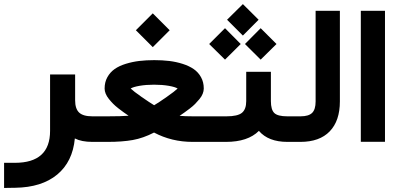

<svg xmlns="http://www.w3.org/2000/svg" viewBox="-33 -705 1983 954"><path d="M433.6 0H425.8Q372.1 0 338.9 -17.1Q328.1 98.6 251.2 162.4Q174.3 226.1 42.5 228L7.3 228.5L-12.7 229V209V123.5V104H6.8H41Q215.8 104 215.8 -54.7V-315.4V-335H235.4H320.8H340.3V-315.4V-206.5Q340.3 -164.6 360.1 -145.8Q379.9 -127 425.8 -127H433.6Q439 -127 442.4 -106.4Q445.8 -85.9 445.8 -66.9V-61.5Q445.8 -41.5 442.6 -20.8Q439.5 0 433.6 0Z M642.1 -554.7 726.1 -638.7 810.1 -554.7 726.1 -470.7ZM977.1 0H923.8Q819.8 0 732.4 -46.4Q678.7 -18.6 626.7 -9.3Q574.7 0 502.4 0H428.7Q422.9 0 419.7 -20.8Q416.5 -41.5 416.5 -61.5V-66.9Q416.5 -85.9 419.9 -106.4Q423.3 -127 428.7 -127H502Q568.4 -127 606 -129.9Q590.3 -140.6 581.1 -147.2Q571.8 -153.8 555.4 -166.5Q539.1 -179.2 529.1 -189.5Q519 -199.7 508.3 -212.9Q497.6 -226.1 492.2 -239.3Q486.8 -252.4 486.8 -265.1Q486.8 -296.9 500.5 -321.5Q514.2 -346.2 536.9 -362.1Q559.6 -377.9 592 -387.9Q624.5 -397.9 658.9 -402.1Q693.4 -406.2 733.4 -406.2Q773.4 -406.2 807.9 -402.1Q842.3 -397.9 874.5 -387.7Q906.7 -377.4 929.4 -361.8Q952.1 -346.2 965.8 -321.5Q979.5 -296.9 979.5 -265.1Q979.5 -252.4 974.1 -239Q968.8 -225.6 957.8 -212.4Q946.8 -199.2 936.5 -188.7Q926.3 -178.2 909.7 -165.5Q893.1 -152.8 884 -146.5Q875 -140.1 859.4 -129.4Q887.2 -127 926.8 -127H977.1Q982.4 -127 985.8 -106.4Q989.3 -85.9 989.3 -66.9V-61.5Q989.3 -41.5 986.1 -20.8Q982.9 0 977.1 0ZM732.9 -182.1Q755.4 -195.3 795.4 -223.4Q835.4 -251.5 849.6 -265.1Q837.9 -272.9 805.4 -278.6Q772.9 -284.2 732.4 -284.2Q692.4 -284.2 660.2 -278.6Q627.9 -272.9 616.2 -265.1Q630.9 -251 670.9 -223.1Q710.9 -195.3 732.9 -182.1Z M1095.2 -606.9 1173.8 -684.6 1252 -606.9 1173.8 -528.3ZM1184.1 -486.3 1262.2 -564.9 1340.8 -486.3 1262.2 -408.7ZM1006.3 -486.3 1085 -564.9 1163.1 -486.3 1085 -408.7ZM1405.3 0H1395Q1300.3 0 1253.4 -54.7Q1198.7 0 1089.8 0H972.2Q966.3 0 963.1 -20.8Q960 -41.5 960 -61.5V-66.9Q960 -85.9 963.4 -106.4Q966.8 -127 972.2 -127H1092.3Q1147.9 -127 1169.2 -144.5Q1190.4 -162.1 1190.4 -202.6V-328.6V-348.1H1210H1293.5H1313V-328.6V-202.6Q1313 -160.2 1329.8 -143.6Q1346.7 -127 1394.5 -127H1405.3Q1410.6 -127 1414.1 -106.4Q1417.5 -85.9 1417.5 -66.9V-61.5Q1417.5 -41.5 1414.3 -20.8Q1411.1 0 1405.3 0Z M1400.4 -127H1460Q1500.5 -127 1517.8 -144Q1535.2 -161.1 1535.2 -200.7V-631.8V-651.4H1554.7H1636.2H1655.8V-631.8V-201.2Q1655.8 -104.5 1605.2 -52.2Q1554.7 0 1459.5 0H1400.4Q1394.5 0 1391.4 -20.8Q1388.2 -41.5 1388.2 -61.5V-66.9Q1388.2 -85.9 1391.6 -106.4Q1395 -127 1400.4 -127Z M1779.3 -651.4H1860.4H1879.9V-631.8V-20V-0.5H1860.4H1779.3H1759.8V-20V-631.8V-651.4Z"/></svg>

Font: Shabnam FD-WOL
Style: Bold-FD-WOL
Weight: 700
Foundry: DejaVu fonts team - Redesigned by Saber Rastikerdar - Based on Vazir font
Version: Version 5.0.0